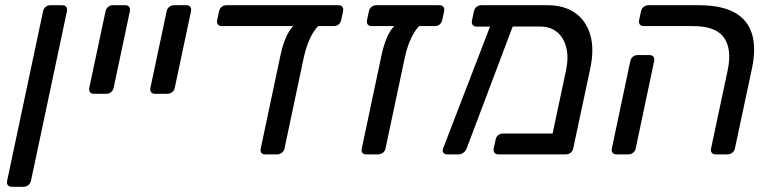

<svg xmlns="http://www.w3.org/2000/svg" viewBox="-20 -591 2948 735"><path d="M25 124Q14.8 124 9.9 117.6Q5.1 111.3 7.3 101.1L144.9 -548.1Q146.9 -558.3 154.8 -564.6Q162.8 -571 173 -571H218.5Q228.7 -571 233.5 -564.6Q238.2 -558.3 236.2 -548.1L98.6 101.1Q96.4 111.3 88.6 117.6Q80.7 124 70.5 124Z M339.5 -231.9Q329.3 -231.9 324.5 -238.2Q319.8 -244.6 321.8 -254.8L384 -548.1Q386 -558.3 394 -564.6Q401.9 -571 412.1 -571H459.5Q469.7 -571 474.5 -564.6Q479.2 -558.3 477.2 -548.1L415 -254.8Q413 -244.6 405 -238.2Q397.1 -231.9 386.9 -231.9Z M573.5 -231.9Q563.3 -231.9 558.5 -238.2Q553.8 -244.6 555.8 -254.8L618 -548.1Q620 -558.3 628 -564.6Q635.9 -571 646.1 -571H693.5Q703.7 -571 708.5 -564.6Q713.2 -558.3 711.2 -548.1L649 -254.8Q647 -244.6 639 -238.2Q631.1 -231.9 620.9 -231.9Z M995 0Q985 0 980.5 -6Q976 -12 978 -22L1053.5 -378.6Q1065.9 -437.7 1086.9 -471Q1107.9 -504.3 1128.6 -504.3H1227.1Q1202.1 -504.3 1178.8 -466.3Q1155.5 -428.4 1143.1 -371.9L1069 -22Q1067 -12 1058.6 -6Q1050.1 0 1040.1 0ZM829.1 -491.1Q818.9 -491.1 814.1 -497.4Q809.3 -503.8 811.3 -514L818.6 -548.1Q820.6 -558.3 828.6 -564.6Q836.6 -571 846.8 -571H1275.7Q1285.9 -571 1290.7 -564.6Q1295.4 -558.3 1293.4 -548.1L1286.1 -514Q1284.1 -504 1276.3 -497.5Q1268.6 -491.1 1258 -491.1Z M1381.8 0Q1371.8 0 1367.3 -6Q1362.8 -12 1364.8 -22L1440.3 -378.6Q1452.6 -437.7 1473.6 -471Q1494.6 -504.3 1515.4 -504.3H1613.8Q1588.8 -504.3 1565.5 -466.3Q1542.2 -428.4 1529.9 -371.9L1455.7 -22Q1453.7 -12 1445.3 -6Q1436.9 0 1426.9 0ZM1402.7 -491.1Q1392.5 -491.1 1387.7 -497.4Q1382.9 -503.8 1384.9 -514L1392.3 -548.1Q1394.3 -558.3 1402.2 -564.6Q1410.2 -571 1420.4 -571H1662.4Q1672.6 -571 1677.4 -564.6Q1682.2 -558.3 1680.2 -548.1L1672.9 -514Q1670.9 -504 1663.1 -497.5Q1655.3 -491.1 1644.7 -491.1Z M2047.9 -489.4 1804.4 -489.2Q1794.3 -489.2 1789.5 -495.6Q1784.7 -501.9 1786.7 -512.1L1794.4 -548.1Q1796.4 -558.3 1804.3 -564.6Q1812.3 -571 1822.5 -571H2076.7Q2138.6 -571 2180.7 -542.2Q2222.7 -513.4 2239.3 -458.7Q2255.8 -404 2239.2 -327L2174.4 -22.9Q2172.4 -12.7 2164.5 -6.4Q2156.5 0 2146.3 0H1887.9Q1877.7 0 1872.9 -6.4Q1868.1 -12.7 1870.1 -22.9L1877.4 -57Q1879.4 -67.2 1887.3 -73.6Q1895.2 -79.9 1905.4 -79.9H2095.4L2146.7 -321.1Q2157.4 -372.1 2147.6 -409.9Q2137.8 -447.8 2112 -468.6Q2086.2 -489.4 2047.9 -489.4ZM1691.1 0Q1681.7 0 1677 -6.8Q1672.4 -13.6 1676.6 -23.7L1865.3 -513.6Q1869.4 -523.8 1877.9 -529.4Q1886.4 -534.9 1895 -533.3L1934.4 -530.9Q1944.6 -530.1 1949.2 -522.4Q1953.7 -514.8 1948.7 -505.4L1766.8 -23.7Q1763.2 -13.6 1754.4 -6.8Q1745.6 0 1736.2 0Z M2719.8 0Q2709.6 0 2704.8 -6.3Q2700 -12.6 2702 -22.7L2765.6 -321.8Q2782.6 -402.1 2751.8 -446.6Q2721.1 -491.1 2632.1 -491.1H2444.3Q2434.1 -491.1 2429.3 -497.4Q2424.6 -503.8 2426.6 -514L2433.9 -548.1Q2435.9 -558.3 2443.8 -564.6Q2451.8 -571 2462 -571H2654.7Q2741.2 -571 2791.8 -543.2Q2842.4 -515.3 2858.9 -460.5Q2875.4 -405.7 2857.8 -325.1L2793.4 -22.9Q2791.4 -12.7 2783.4 -6.4Q2775.4 0 2765.2 0ZM2340 0Q2329.8 0 2325 -6.4Q2320.3 -12.7 2322.3 -22.9L2392.9 -357.3Q2394.9 -367.4 2402.8 -373.8Q2410.6 -380.2 2420.8 -380.2H2466.3Q2476.5 -380.2 2481.4 -373.8Q2486.2 -367.4 2484.2 -357.3L2413.6 -22.9Q2411.6 -12.7 2403.7 -6.4Q2395.7 0 2385.5 0Z"/></svg>

Font: Rubik Light
Style: Italic
Weight: 300
Italic angle: -12°
Designer: Hubert and Fischer
Foundry: Hubert and Fischer
Version: Version 2.300;gftools[0.9.30]